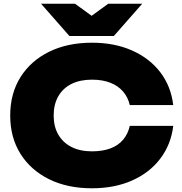

<svg xmlns="http://www.w3.org/2000/svg" viewBox="-20 -997 982 1034"><path d="M913 -319Q901 -219 843.5 -143Q786 -67 691.5 -25Q597 17 475 17Q343 17 244 -32Q145 -81 90 -169Q35 -257 35 -375Q35 -493 90 -581Q145 -669 244 -718Q343 -767 475 -767Q597 -767 691.5 -725Q786 -683 843.5 -607.5Q901 -532 913 -431H679Q669 -474 642.5 -504.5Q616 -535 574 -551.5Q532 -568 475 -568Q411 -568 365 -545Q319 -522 294 -478.5Q269 -435 269 -375Q269 -315 294 -272Q319 -229 365 -205.5Q411 -182 475 -182Q532 -182 574 -197.5Q616 -213 642.5 -244Q669 -275 679 -319ZM593 -803H354L201 -977H384L527 -873H420L563 -977H746Z"/></svg>

Font: Unbounded ExtraBold
Style: Regular
Weight: 800
Designer: Luke Prowse, Jean-Baptiste Morizot, Fátima Lázaro, Florian Runge
Foundry: NaN
Version: Version 1.701;gftools[0.9.28.dev5+ged2979d]